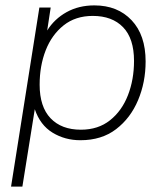

<svg xmlns="http://www.w3.org/2000/svg" viewBox="-20 -512 614 712"><path d="M21 180 126 -484H168L155 -399Q182 -442 227 -467Q272 -492 330 -492Q416 -492 468 -437Q520 -382 520 -284Q520 -207 492 -140.5Q464 -74 410.5 -33Q357 8 278 8Q221 8 175 -20Q129 -48 109 -107L63 180ZM280 -31Q344 -31 388 -66Q432 -101 454.5 -159Q477 -217 477 -286Q477 -369 436.5 -411Q396 -453 324 -453Q260 -453 216 -418Q172 -383 149.5 -325.5Q127 -268 127 -198Q127 -116 167.5 -73.5Q208 -31 280 -31Z"/></svg>

Font: Nunito Sans ExtraLight
Style: Italic
Weight: 200
Italic angle: -9°
Designer: Vernon Adams
Foundry: Vernon Adams
Version: Version 3.006; ttfautohint (v1.8.3)